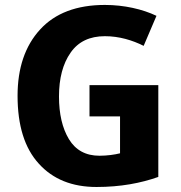

<svg xmlns="http://www.w3.org/2000/svg" viewBox="-20 -744 728 774"><path d="M340.8 -274.9H463.9V-126C442.9 -120.6 411.6 -116.2 380.9 -116.2C325.7 -116.2 284.7 -138.7 257.8 -183.1C231 -227.5 217.8 -285.2 217.8 -355C217.8 -428.2 233.4 -487.3 264.6 -531.7C295.4 -576.2 341.8 -598.1 402.8 -598.1C460 -598.1 513.7 -582 559.1 -559.1L610.8 -680.2C554.7 -707 480.5 -724.1 402.8 -724.1C289.1 -724.1 201.7 -690.9 141.6 -625C81.1 -559.1 50.8 -469.7 50.8 -357.9C50.8 -238.3 79.1 -147 136.2 -84.5C192.9 -21.5 270.5 9.8 369.1 9.8C466.3 9.8 548.3 -5.9 618.2 -30.8V-400.9H340.8Z"/></svg>

Font: Avrile Sans
Style: Bold
Weight: 700
Designer: Monotype Design Team, Google (font), Stefan Peev (BGR Cyrillic), Cristiano Sobral (main changes)
Foundry: The Avrile Sans Project Authors
Version: Version 3.110